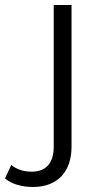

<svg xmlns="http://www.w3.org/2000/svg" viewBox="-110 -546 404 765"><path d="M21 199C121 199 175 136 175 39V-526H104V39C104 104 73 138 17 138C-17 138 -44 129 -65 111L-90 165C-63 188 -22 199 21 199Z"/></svg>

Font: Montserrat Z
Style: Regular
Weight: 400
Designer: Julieta Ulanovsky
Foundry: Julieta Ulanovsky
Version: Version 8.000